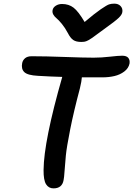

<svg xmlns="http://www.w3.org/2000/svg" viewBox="-20 -1015 728 1048"><path d="M604 -995.1Q625.5 -995.1 637.9 -982.2Q650.4 -969.2 647.9 -950.2Q646.5 -935.5 628.4 -918Q610.4 -900.4 546.9 -855Q532.2 -844.7 511.7 -829.3Q491.2 -814 483.6 -808.6Q476.1 -803.2 464.1 -796.4Q452.1 -789.6 443.4 -787.8Q434.6 -786.1 422.9 -786.1Q395.5 -786.1 379.9 -796.6Q364.3 -807.1 350.1 -835Q335.4 -862.8 317.9 -884.3Q300.3 -905.8 288.8 -915Q277.3 -924.3 271 -935.5Q264.6 -946.8 267.1 -960Q270 -974.6 284.7 -983.9Q299.3 -993.2 318.8 -993.2Q355.5 -993.2 381.6 -973.1Q407.7 -953.1 441.9 -895Q496.6 -941.4 530 -964.4Q563.5 -987.3 575.7 -991.2Q587.9 -995.1 604 -995.1ZM272 13.2Q245.6 13.2 231.4 -9.3Q217.3 -31.7 217.8 -86.9Q219.2 -244.6 319.8 -595.2Q260.7 -596.7 187 -601.1Q130.9 -604 112.8 -621.3Q94.7 -638.7 101.1 -670.9Q104.5 -687 117.2 -697.5Q129.9 -708 152.8 -708Q228 -708 331.8 -704.1Q435.5 -700.2 491.2 -700.2Q534.2 -700.2 580.1 -705.6Q626 -710.9 647 -710.9Q670.9 -710.9 680.4 -699Q689.9 -687 687 -668Q681.6 -642.1 658.2 -624.5Q634.8 -606.9 604.5 -599.9Q574.2 -592.8 539.1 -592.8H426.8Q425.8 -572.8 416 -532.2Q382.8 -407.7 363.3 -309.6Q343.8 -211.4 339.4 -165.8Q335 -120.1 332.5 -82.8Q330.1 -45.4 327.1 -32.2Q319.3 13.2 272 13.2Z"/></svg>

Font: Shantell Sans Normal
Style: Italic
Weight: 500
Italic angle: -11.31°
Designer: Stephen Nixon, Anya Danilova, Shantell Martin
Foundry: Arrow Type
Version: Version 1.006;[559af2be0]